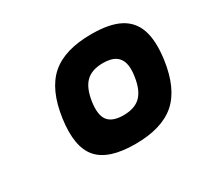

<svg xmlns="http://www.w3.org/2000/svg" viewBox="-90 -831 658 622"><g transform="rotate(-30 238.5 -520.0)"><path d="M310 -710Q377 -710 415.5 -690Q454 -670 468 -628.5Q482 -587 473 -520Q459 -420 407.5 -375Q356 -330 256.5 -330Q157 -330 118 -375Q79 -420 93 -520Q107 -620 158.5 -665Q210 -710 310 -710ZM363 -520Q368 -552 362 -571.5Q356 -591 340 -600.5Q324 -610 296 -610Q254 -610 232 -588.5Q210 -567 203 -520Q196 -473 212 -451.5Q228 -430 270 -430Q312 -430 334 -451.5Q356 -473 363 -520Z"/></g></svg>

Font: Fivo Sans Modern Heavy
Style: Regular
Weight: 900
Designer: Alexander Slobzheninov
Foundry: Alexander Slobzheninov
Version: 1.0